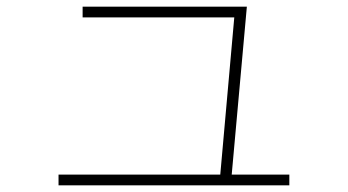

<svg xmlns="http://www.w3.org/2000/svg" viewBox="-20 -567 1040 574"><path d="M637 -28 682 -533 700 -515H227V-547H718L671 -26ZM155 -13V-45H845V-13Z"/></svg>

Font: M PLUS 2 ExtraLight
Style: Regular
Weight: 250
Designer: Coji Morishita
Foundry: UNDERFOREST DESIGN
Version: Version 1.001